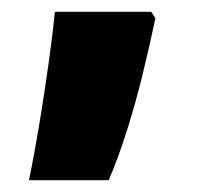

<svg xmlns="http://www.w3.org/2000/svg" viewBox="-20 -166 336 325"><path d="M243 -135Q234 -92 222 -42.5Q210 7 195 54.5Q180 102 164 139H29Q38 96 46.5 44.5Q55 -7 62 -57Q69 -107 73 -146H236Z"/></svg>

Font: Noto Sans SemiCondensed Black
Style: Regular
Weight: 900
Width: 4
Designer: Monotype Design Team
Foundry: Monotype Imaging Inc.
Version: Version 2.013; ttfautohint (v1.8.4.7-5d5b)